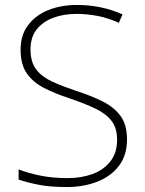

<svg xmlns="http://www.w3.org/2000/svg" viewBox="-20 -744 584 774"><path d="M492 -182Q492 -118 459.5 -75.5Q427 -33 372 -11.5Q317 10 249 10Q182 10 136.5 1Q91 -8 55 -20V-61Q94 -46 143 -36Q192 -26 252 -26Q308 -26 353 -42.5Q398 -59 425 -93.5Q452 -128 452 -181Q452 -228 429.5 -257Q407 -286 364 -306.5Q321 -327 259 -348Q201 -367 156.5 -390Q112 -413 87.5 -449Q63 -485 63 -544Q63 -603 93.5 -643Q124 -683 175 -703.5Q226 -724 290 -724Q389 -724 474 -686L459 -652Q415 -672 372.5 -680Q330 -688 288 -688Q237 -688 195 -672.5Q153 -657 128 -625.5Q103 -594 103 -545Q103 -494 126 -464Q149 -434 189.5 -415.5Q230 -397 283 -379Q346 -359 393 -335.5Q440 -312 466 -276.5Q492 -241 492 -182Z"/></svg>

Font: Noto Sans Arabic UI XLt
Style: Regular
Weight: 200
Designer: Monotype Design Team, Nadine Chahine and Nizar Qandah
Foundry: Monotype Imaging Inc.
Version: Version 2.010; ttfautohint (v1.8.4.7-5d5b)